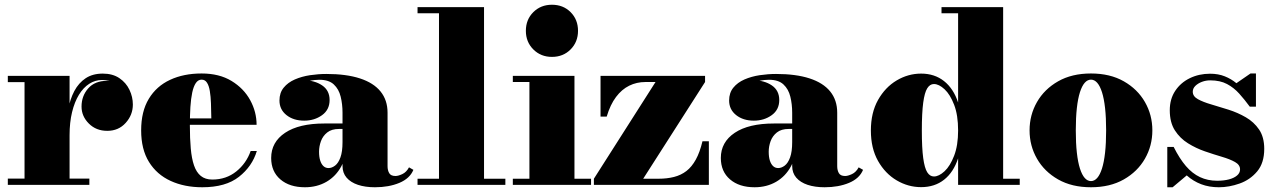

<svg xmlns="http://www.w3.org/2000/svg" viewBox="-20 -780 5376 810"><path d="M258.5 -209.5Q258.5 -266 266.8 -313.5Q275 -361 293.5 -395.8Q312 -430.5 341.5 -450Q371 -469.5 413.5 -469.5Q455.5 -469.5 483.8 -450.2Q512 -431 526.2 -401Q540.5 -371 540.5 -339Q540.5 -295 510.2 -261.5Q480 -228 432.5 -228Q385.5 -228 354.8 -258.8Q324 -289.5 324 -330.5Q324 -375 352 -407Q380 -439 431.5 -439Q463.5 -439 487.8 -424.5Q512 -410 525.8 -387Q539.5 -364 539.5 -339H513Q513 -366 501 -389.5Q489 -413 466.2 -427.8Q443.5 -442.5 410 -442.5Q381.5 -442.5 356.5 -426.5Q331.5 -410.5 313 -380.2Q294.5 -350 284 -306.8Q273.5 -263.5 273.5 -209.5ZM273.5 -460V-26.5H357V0H13V-26.5H83.5V-433.5H13V-460Z M833.5 10Q758 10 699.8 -16.8Q641.5 -43.5 608.5 -96.8Q575.5 -150 575.5 -230Q575.5 -310 607.8 -363.2Q640 -416.5 697.5 -443.2Q755 -470 830.5 -470Q905 -470 956.8 -438.5Q1008.5 -407 1035.5 -357.5Q1062.5 -308 1062.5 -253.5H642V-280.5H871.5Q871 -314.5 870 -344Q869 -373.5 865.2 -396Q861.5 -418.5 853.2 -431.2Q845 -444 830.5 -444Q816 -444 806.2 -429.8Q796.5 -415.5 791 -389.8Q785.5 -364 783.2 -328.5Q781 -293 781 -250Q781 -196 784.8 -153.8Q788.5 -111.5 798.5 -82.2Q808.5 -53 827.2 -37.8Q846 -22.5 875.5 -22.5Q934 -22.5 976.5 -56.5Q1019 -90.5 1037.5 -143H1063.5Q1044 -78 988 -34Q932 10 833.5 10Z M1562 10Q1521 10 1490.2 -0.2Q1459.5 -10.5 1442.2 -30.5Q1425 -50.5 1425 -80V-304.5Q1425 -340.5 1417.2 -372.2Q1409.5 -404 1388.2 -423.8Q1367 -443.5 1327 -443.5Q1308.5 -443.5 1285.2 -439Q1262 -434.5 1240.8 -424.5Q1219.5 -414.5 1205.8 -397.8Q1192 -381 1192 -356H1160Q1160 -393 1190.5 -417Q1221 -441 1263.5 -441Q1307.5 -441 1339 -419.8Q1370.5 -398.5 1370.5 -358Q1370.5 -317 1338.5 -294Q1306.5 -271 1263.5 -271Q1218 -271 1188.5 -294.5Q1159 -318 1159 -356Q1159 -388.5 1176.8 -410.2Q1194.5 -432 1223.8 -444.8Q1253 -457.5 1288 -462.8Q1323 -468 1357 -468Q1441 -468 1498.5 -449.2Q1556 -430.5 1585.5 -394Q1615 -357.5 1615 -304.5V-79Q1615 -61.5 1622 -49.5Q1629 -37.5 1648.5 -37.5Q1660 -37.5 1677.2 -45.5Q1694.5 -53.5 1705.5 -74L1724 -63.5Q1709 -27 1664.8 -8.5Q1620.5 10 1562 10ZM1266.5 10Q1201.5 10 1162.8 -23.2Q1124 -56.5 1124 -113.5Q1124 -180.5 1182.8 -219.8Q1241.5 -259 1348 -259H1471.5V-236H1410.5Q1379 -236 1360.5 -221.2Q1342 -206.5 1334 -184.5Q1326 -162.5 1326 -140Q1326 -117.5 1331 -102.2Q1336 -87 1344.8 -79Q1353.5 -71 1366 -71Q1380 -71 1393.8 -81.5Q1407.5 -92 1416.2 -116Q1425 -140 1425 -180.5H1443Q1443 -121.5 1420.2 -79Q1397.5 -36.5 1357.5 -13.2Q1317.5 10 1266.5 10Z M2022 -750V-26H2112V0H1741.5V-26H1832V-724H1741.5V-750Z M2308.5 -540Q2261.5 -540 2230 -571.5Q2198.5 -603 2198.5 -650Q2198.5 -697.5 2230 -728.8Q2261.5 -760 2308.5 -760Q2356 -760 2387.2 -728.8Q2418.5 -697.5 2418.5 -650Q2418.5 -603 2387.2 -571.5Q2356 -540 2308.5 -540ZM2403.5 -460V-26H2473.5V0H2143.5V-26H2213.5V-434H2143.5V-460Z M2485.5 0V-26L2745.5 -434H2703Q2666 -434 2634.5 -418.5Q2603 -403 2578.8 -370.8Q2554.5 -338.5 2539.5 -288H2513.5V-460H2954.5V-434L2693.5 -26H2758.5Q2794 -26 2823.5 -33.5Q2853 -41 2875.8 -58.5Q2898.5 -76 2915.5 -106.8Q2932.5 -137.5 2943.5 -184H2970.5V0Z M3459 10Q3418 10 3387.2 -0.2Q3356.5 -10.5 3339.2 -30.5Q3322 -50.5 3322 -80V-304.5Q3322 -340.5 3314.2 -372.2Q3306.5 -404 3285.2 -423.8Q3264 -443.5 3224 -443.5Q3205.5 -443.5 3182.2 -439Q3159 -434.5 3137.8 -424.5Q3116.5 -414.5 3102.8 -397.8Q3089 -381 3089 -356H3057Q3057 -393 3087.5 -417Q3118 -441 3160.5 -441Q3204.5 -441 3236 -419.8Q3267.5 -398.5 3267.5 -358Q3267.5 -317 3235.5 -294Q3203.5 -271 3160.5 -271Q3115 -271 3085.5 -294.5Q3056 -318 3056 -356Q3056 -388.5 3073.8 -410.2Q3091.5 -432 3120.8 -444.8Q3150 -457.5 3185 -462.8Q3220 -468 3254 -468Q3338 -468 3395.5 -449.2Q3453 -430.5 3482.5 -394Q3512 -357.5 3512 -304.5V-79Q3512 -61.5 3519 -49.5Q3526 -37.5 3545.5 -37.5Q3557 -37.5 3574.2 -45.5Q3591.5 -53.5 3602.5 -74L3621 -63.5Q3606 -27 3561.8 -8.5Q3517.5 10 3459 10ZM3163.5 10Q3098.5 10 3059.8 -23.2Q3021 -56.5 3021 -113.5Q3021 -180.5 3079.8 -219.8Q3138.5 -259 3245 -259H3368.5V-236H3307.5Q3276 -236 3257.5 -221.2Q3239 -206.5 3231 -184.5Q3223 -162.5 3223 -140Q3223 -117.5 3228 -102.2Q3233 -87 3241.8 -79Q3250.5 -71 3263 -71Q3277 -71 3290.8 -81.5Q3304.5 -92 3313.2 -116Q3322 -140 3322 -180.5H3340Q3340 -121.5 3317.2 -79Q3294.5 -36.5 3254.5 -13.2Q3214.5 10 3163.5 10Z M3866 9.5Q3811.5 9.5 3763 -19Q3714.5 -47.5 3684.2 -101Q3654 -154.5 3654 -229.5Q3654 -304.5 3684.2 -358.2Q3714.5 -412 3763 -440.8Q3811.5 -469.5 3866 -469.5Q3922.5 -469.5 3962.5 -438Q4002.5 -406.5 4022 -347.5V-724H3952V-750H4212V-26H4282V0H4022V-112Q4002.5 -53 3962.8 -21.8Q3923 9.5 3866 9.5ZM3920 -35.5Q3941 -35.5 3964.8 -57.5Q3988.5 -79.5 4005.2 -123Q4022 -166.5 4022 -229.5Q4022 -294.5 4005.2 -338Q3988.5 -381.5 3964.8 -403.5Q3941 -425.5 3920 -425.5Q3903 -425.5 3891.8 -407.5Q3880.5 -389.5 3874.8 -346.8Q3869 -304 3869 -229.5Q3869 -155.5 3874.8 -113.2Q3880.5 -71 3891.8 -53.2Q3903 -35.5 3920 -35.5Z M4582.5 10Q4502 10 4444 -23Q4386 -56 4354.8 -110.5Q4323.5 -165 4323.5 -230Q4323.5 -295 4354.8 -349.5Q4386 -404 4444 -437Q4502 -470 4582.5 -470Q4663 -470 4721 -437Q4779 -404 4810.2 -349.5Q4841.5 -295 4841.5 -230Q4841.5 -165 4810.2 -110.5Q4779 -56 4721 -23Q4663 10 4582.5 10ZM4582.5 -16Q4597 -16 4608.8 -29.2Q4620.5 -42.5 4629 -69Q4637.5 -95.5 4642 -135.8Q4646.5 -176 4646.5 -230Q4646.5 -284 4642 -324.2Q4637.5 -364.5 4629 -391Q4620.5 -417.5 4608.8 -430.8Q4597 -444 4582.5 -444Q4568 -444 4556.2 -430.8Q4544.5 -417.5 4536 -391Q4527.5 -364.5 4523 -324.2Q4518.5 -284 4518.5 -230Q4518.5 -176 4523 -135.8Q4527.5 -95.5 4536 -69Q4544.5 -42.5 4556.2 -29.2Q4568 -16 4582.5 -16Z M4904.5 10V-160H4931.5Q4956 -111 4983 -79.5Q5010 -48 5042.5 -32.8Q5075 -17.5 5115 -17.5Q5143 -17.5 5164.8 -23.2Q5186.5 -29 5199 -39.8Q5211.5 -50.5 5211.5 -65.5Q5211.5 -84.5 5190.2 -96.5Q5169 -108.5 5135 -118.5Q5101 -128.5 5063.2 -141.5Q5025.5 -154.5 4991.8 -175.5Q4958 -196.5 4936.5 -230Q4915 -263.5 4915 -315Q4915 -362 4937.8 -396.5Q4960.5 -431 4999.2 -450Q5038 -469 5085 -469Q5119.5 -469 5147 -458Q5174.5 -447 5196 -429L5255.5 -470H5278.5V-330H5252.5Q5230.5 -360 5208 -385Q5185.5 -410 5156.5 -425.5Q5127.5 -441 5085.5 -441Q5067.5 -441 5050.8 -434.8Q5034 -428.5 5023 -417.8Q5012 -407 5012 -393Q5012 -373.5 5033.8 -361.5Q5055.5 -349.5 5090 -339.5Q5124.5 -329.5 5163 -317.2Q5201.5 -305 5235.8 -285.2Q5270 -265.5 5291.8 -233.5Q5313.5 -201.5 5313.5 -152Q5313.5 -92.5 5283.8 -57Q5254 -21.5 5209.8 -5.8Q5165.5 10 5122 10Q5081 10 5047.5 -2.8Q5014 -15.5 4986.5 -40L4927 10Z"/></svg>

Font: Bodoni Moda 9pt Black
Style: Regular
Weight: 900
Designer: Owen Earl
Foundry: indestructible type
Version: Version 2.005